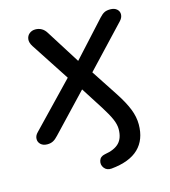

<svg xmlns="http://www.w3.org/2000/svg" viewBox="-103 -577 748 844"><g transform="rotate(-15 271.0 -155.0)"><path d="M288.5 115Q333.8 107.8 354.9 85.9Q376 64.1 376 23.2Q376 2.9 365.5 -21.8Q355 -46.5 330.3 -85.5L253.8 -205.1L282.3 -203.7L106.3 -17.9Q94 -4.4 82.8 1.4Q71.7 7.3 56.6 7.3Q37.5 7.3 26.6 -2.9Q15.6 -13 16 -27.9Q16.3 -42.7 28.8 -55.2L235.5 -270.4L234.1 -228.2L104.1 -427.4Q92.7 -445.3 94.5 -460.5Q96.3 -475.7 107.7 -485.1Q119.2 -494.4 135.2 -494.4Q150.3 -494.4 163 -487.4Q175.7 -480.5 185.1 -465L292.3 -295.1H266.3L426.4 -470.5Q439.1 -484.4 449.5 -489.4Q460 -494.4 476.1 -494.4Q495.2 -494.4 506.1 -484.6Q517.1 -474.7 516.4 -460.2Q515.8 -445.7 503.3 -432.6L312.5 -230L312.3 -272.2L408.4 -125.6Q438.6 -79.3 452.7 -43.5Q466.7 -7.8 466.7 26.2Q466.7 95.7 425.5 135.6Q384.3 175.5 300.9 183.3Q279.3 185.1 267.8 169.9Q256.4 154.7 261.8 137Q267.1 119.2 288.5 115Z"/></g></svg>

Font: SN Pro Thin
Style: Italic
Weight: 200
Italic angle: -9°
Designer: Tobias Whetton
Foundry: Supernotes
Version: Version 1.003;Glyphs 3.3 (3324)